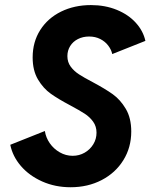

<svg xmlns="http://www.w3.org/2000/svg" viewBox="-20 -748 607 775"><path d="M21.5 -163.6 161.1 -219.2Q165 -192.9 180.9 -169.9Q196.8 -147 221.2 -133.1Q245.6 -119.1 273.4 -119.1Q299.8 -119.1 321.8 -131.8Q343.8 -144.5 356.7 -165.8Q369.6 -187 369.6 -212.4Q369.6 -237.8 356 -256.8Q342.3 -275.9 321.5 -289.3Q300.8 -302.7 264.2 -322.3Q215.3 -348.1 185.1 -369.6Q154.8 -391.1 133.3 -427.2Q111.8 -463.4 111.8 -516.1Q111.8 -578.6 142.3 -626.7Q172.9 -674.8 226.6 -701.2Q280.3 -727.5 347.2 -727.5Q404.3 -727.5 451.4 -708.3Q498.5 -689 528.3 -656Q558.1 -623 566.9 -583L433.1 -529.8Q429.2 -547.9 416.7 -564.2Q404.3 -580.6 384.5 -590.6Q364.7 -600.6 339.8 -600.6Q314.5 -600.6 294.4 -590.3Q274.4 -580.1 263.2 -562Q252 -543.9 252 -521.5Q252 -497.1 265.4 -479Q278.8 -460.9 299.1 -447.8Q319.3 -434.6 355 -416Q404.3 -389.6 435.1 -367.7Q465.8 -345.7 487.8 -308.6Q509.8 -271.5 509.8 -217.3Q509.8 -152.8 478 -101.6Q446.3 -50.3 390.4 -21.2Q334.5 7.8 265.1 7.8Q202.6 7.8 150.1 -15.6Q97.7 -39.1 64.2 -78.1Q30.8 -117.2 21.5 -163.6Z"/></svg>

Font: Reddit Sans Chocolate
Style: Bold Italic
Weight: 700
Italic angle: -11.25°
Designer: Stephen Hutchings
Version: Version 1.013